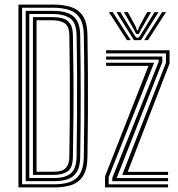

<svg xmlns="http://www.w3.org/2000/svg" viewBox="-20 -820 778 840"><path d="M60.7 0V-800H211.3Q256.2 -800 289.9 -789.4Q323.5 -778.8 342.6 -750.1Q361.7 -721.4 362.6 -667.1Q364.1 -582.1 364.6 -496.2Q365.1 -410.3 364.7 -320.4Q364.3 -230.6 362.6 -133.3Q361.7 -78.7 343.3 -50Q324.9 -21.3 292.5 -10.6Q260.2 0 217.1 0ZM76.6 -13.8H217.1Q246 -13.8 269.6 -19Q293.3 -24.2 310.3 -37.3Q327.4 -50.4 336.7 -73.9Q346.1 -97.3 346.7 -133.6Q348 -212 348.6 -299.9Q349.2 -387.8 348.8 -480.8Q348.4 -573.7 346.7 -666.7Q345.9 -713.8 329.8 -739.8Q313.7 -765.8 283.8 -776Q253.8 -786.2 211.3 -786.2H76.6ZM92.4 -27.5V-772.5H211.3Q250 -772.5 276.3 -763Q302.6 -753.6 316.4 -730.7Q330.3 -707.7 330.9 -666.7Q331.9 -602.3 332.5 -537.7Q333.1 -473.1 333.1 -407.2Q333.1 -341.3 332.6 -273.2Q332.1 -205.1 330.9 -133.6Q330.3 -90.1 315.7 -67.1Q301.1 -44.2 275.8 -35.9Q250.4 -27.5 217.1 -27.5ZM108.2 -41.3H217.1Q266.5 -41.3 290.3 -62Q314.2 -82.8 315 -134Q316.5 -220.5 317 -308.2Q317.5 -396 317.2 -485.6Q316.8 -575.1 315 -666.4Q313.9 -722 286.1 -740.4Q258.2 -758.7 211.3 -758.7H108.2ZM124.1 -55.1V-744.9H211.3Q236.9 -744.9 256.4 -738.9Q275.9 -732.8 287.2 -715.9Q298.4 -698.9 299 -666Q300.7 -575.3 301.3 -491.7Q302 -408.2 301.4 -321.4Q300.9 -234.7 299 -134.3Q298.1 -85.1 275.5 -70.1Q252.9 -55.1 217.1 -55.1ZM139.9 -68.8H217.1Q233.9 -68.8 248.8 -73.3Q263.7 -77.7 273.3 -92Q282.9 -106.4 283.4 -136Q284.9 -217.1 285.4 -307.7Q285.9 -398.3 285.4 -489.7Q284.9 -581.1 283.4 -664.1Q282.6 -705.8 262.7 -718.5Q242.8 -731.2 211.3 -731.2H139.9ZM514.6 -54.6 706 -545.2V-586.4H444.2V-600H721.8V-542.3L538.7 -68.2H715.3V-54.6ZM439.6 0V-48.7L629.6 -531.8H444.2V-545.4H654.1L455.4 -45.2V-13.6H715.3V0ZM471.3 -27.3V-41.7L674.3 -549.9V-559.1H444.2V-572.7H690.1V-548.3L490.4 -40.9H715.3V-27.3ZM456.6 -766.8H473.4L551.8 -644.4H535.3ZM489.6 -766.8H506.8L559.9 -679.6L575.5 -655.4H587.4L602.8 -679.6L656 -766.8H673.2L596.6 -644.4H566.1ZM522.2 -766.8H539.4L575.4 -700.3L578.8 -687.6H584.1L587.3 -700.3L623.7 -766.8H640.9L597.5 -691.6L587.5 -671.5H575.4L565.5 -691.6ZM689.3 -766.8H706.1L627.4 -644.4H610.9Z"/></svg>

Font: Big Shoulders Inline Text Thin
Style: Regular
Weight: 100
Designer: Patric King
Foundry: XO Type Co
Version: Version 2.002